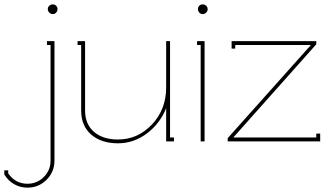

<svg xmlns="http://www.w3.org/2000/svg" viewBox="-163 -654 1537 888"><path d="M64.9 -595.7Q58.1 -602.5 58.1 -611.8Q58.1 -621.1 64.9 -627.4Q71.8 -633.8 81.1 -633.8Q90.3 -633.8 96.7 -627.4Q103 -621.1 103 -611.8Q103 -602.5 96.7 -595.7Q90.3 -588.9 81.1 -588.9Q71.8 -588.9 64.9 -595.7ZM54.2 -463.9H88.9V88.9Q88.9 141.1 52.2 177.5Q15.6 213.9 -36.1 213.9Q-69.3 213.9 -96.9 198.2Q-124.5 182.6 -141.1 155.8L-143.1 153.8V133.8H-125V147.9Q-91.8 195.8 -36.1 195.8Q8.3 195.8 39.6 164.6Q70.8 133.3 70.8 88.9V-445.8H54.2Z M382.8 8.8Q305.2 8.8 258.8 -31.5Q212.4 -71.8 212.4 -143.1V-445.8H195.8V-463.9H230.5V-143.1Q230.5 -79.6 271.7 -44.2Q313 -8.8 382.8 -8.8Q474.1 -8.8 539.8 -78.4Q605.5 -147.9 605.5 -250V-463.9H623.5V-18.1H641.6V0H605.5V-153.8Q577.1 -82.5 516.4 -36.9Q455.6 8.8 382.8 8.8Z M765.1 -445.8H748.5V-463.9H783.2V0H765.1ZM758.8 -595.7Q752.4 -602.5 752.4 -611.8Q752.4 -621.1 758.8 -627.4Q765.1 -633.8 774.4 -633.8Q783.7 -633.8 790.5 -627.4Q797.4 -621.1 797.4 -611.8Q797.4 -602.5 790.5 -595.7Q783.7 -588.9 774.4 -588.9Q765.1 -588.9 758.8 -595.7Z M1299.8 -449.2 916 -18.1H1299.8V-36.1H1317.9V0H890.1V-15.1L1274.9 -445.8H924.8V-429.2H908.2V-463.9H1299.8Z"/></svg>

Font: Rawengulk
Style: Light
Weight: 300
Version: Version 0.92